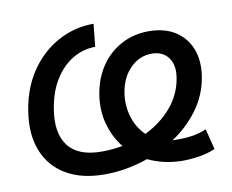

<svg xmlns="http://www.w3.org/2000/svg" viewBox="-81 -843 1160 958"><g transform="rotate(-10 499.5 -364.0)"><path d="M771.5 11.7Q724.1 11.7 678.7 1.5Q633.3 -8.8 595.2 -27.3Q485.8 11.2 375.5 11.2Q258.8 11.2 180.2 -35.4Q101.6 -82 68.1 -167.7Q34.7 -253.4 54.2 -371.1Q72.8 -483.4 129.6 -565.9Q186.5 -648.4 269.8 -693.6Q353 -738.8 450.2 -738.8L438 -624Q377.9 -624 324.7 -592.8Q271.5 -561.5 233.4 -501.5Q195.3 -441.4 181.2 -355.5Q161.1 -235.4 210.9 -169.4Q260.7 -103.5 380.4 -103.5Q434.6 -103.5 486.3 -113.3Q443.4 -166 423.8 -237.1Q404.3 -308.1 417.5 -388.2Q431.2 -469.2 472.7 -529.1Q514.2 -588.9 576.4 -621.6Q638.7 -654.3 713.9 -654.3Q793 -654.3 847.4 -619.9Q901.9 -585.4 925.5 -524.4Q949.2 -463.4 936 -383.3Q920.9 -292.5 867.2 -220.2Q813.5 -147.9 736.8 -97.2Q744.1 -97.2 751.5 -97.2Q758.8 -97.2 766.6 -97.2Q773.4 -97.2 776.9 -97.2Q807.1 -97.2 839.8 -102.5Q872.6 -107.9 909.7 -122.6L936 -18.6Q899.4 -2.4 854.5 4.6Q809.6 11.7 771.5 11.7ZM609.4 -152.8Q689.5 -191.4 743.7 -254.9Q797.9 -318.4 811 -399.4Q822.3 -463.9 793.7 -502.7Q765.1 -541.5 709 -541.5Q647 -541.5 600.8 -495.1Q554.7 -448.7 542.5 -374Q532.2 -311.5 549.6 -252.7Q566.9 -193.8 609.4 -152.8Z"/></g></svg>

Font: Inter Display SemiBold
Style: Italic
Weight: 600
Italic angle: -9.39999°
Designer: Rasmus Andersson
Foundry: rsms
Version: Version 4.000;git-a52131595